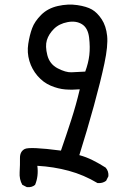

<svg xmlns="http://www.w3.org/2000/svg" viewBox="-20 -768 540 826"><path d="M95.7 37.1 76.2 27.3Q62.5 3.9 64.5 -27.3Q66.4 -58.6 65.9 -87.4Q65.4 -116.2 86.4 -127Q107.4 -137.7 242.2 -120.1Q264.6 -184.6 286.1 -251Q307.6 -317.4 323.2 -383.8Q291 -380.9 260.7 -383.3Q230.5 -385.7 198.2 -399.4Q166 -413.1 141.6 -441.4Q117.2 -469.7 106.4 -505.9Q95.7 -542 101.6 -579.6Q107.4 -617.2 118.2 -646.5Q128.9 -675.8 157.2 -704.1Q185.5 -732.4 229 -742.2Q272.5 -752 312.5 -746.1Q352.5 -740.2 375.5 -727.1Q398.4 -713.9 417.5 -685.1Q436.5 -656.2 440.9 -613.8Q445.3 -571.3 429.2 -495.1Q413.1 -418.9 383.8 -312.5Q354.5 -206.1 321.3 -100.6Q350.6 -92.8 378.9 -78.6Q407.2 -64.5 434.6 -46.9Q448.2 -31.2 446.3 -9.8L436.5 9.8Q420.9 21.5 399.4 19.5Q340.8 -15.6 275.9 -33.2Q210.9 -50.8 140.6 -54.7Q146.5 -9.8 130.9 27.3Q117.2 39.1 95.7 37.1ZM346.7 -460Q360.4 -497.1 364.3 -531.2Q368.2 -565.4 363.3 -606.4Q358.4 -647.5 333 -663.6Q307.6 -679.7 271 -672.9Q234.4 -666 211.9 -643.6Q189.5 -621.1 181.6 -595.2Q173.8 -569.3 183.6 -530.8Q193.4 -492.2 228 -474.1Q262.7 -456.1 287.1 -457Q311.5 -458 346.7 -460Z"/></svg>

Font: JasonHandwriting2
Style: Regular
Weight: 400
Version: Version 1.05.10